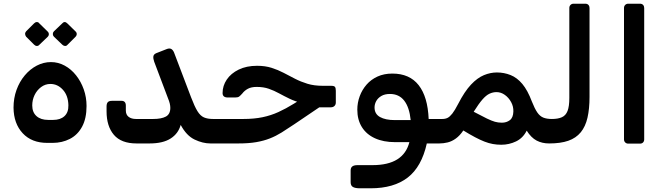

<svg xmlns="http://www.w3.org/2000/svg" viewBox="-20 -770 3591 1036"><path d="M235 1Q151 1 102.5 -51Q54 -103 53 -189Q53 -240 69 -284.5Q85 -329 113.5 -363Q142 -397 178.5 -416Q215 -435 255 -435Q294 -435 329 -416Q364 -397 390.5 -363.5Q417 -330 432 -287.5Q447 -245 447 -198Q447 -131 423 -86.5Q399 -42 357 -20.5Q315 1 264 1ZM240 -123H267Q306 -123 328 -143.5Q350 -164 349 -202Q348 -254 319.5 -285.5Q291 -317 252 -317Q224 -317 201.5 -300Q179 -283 166.5 -257Q154 -231 154 -201Q154 -164 177 -143.5Q200 -123 240 -123ZM192 -528Q187 -522 179 -522Q171 -522 164 -529L121 -572Q116 -579 115.5 -586.5Q115 -594 121 -601L164 -644Q171 -651 179 -651Q187 -651 192 -644L236 -601Q243 -595 243.5 -586.5Q244 -578 237 -571ZM344 -528Q338 -521 330 -522Q322 -523 316 -529L271 -572Q265 -578 265 -586.5Q265 -595 271 -601L316 -644Q322 -651 329 -651Q336 -651 343 -644L387 -601Q394 -595 394 -586.5Q394 -578 387 -571Z M717 4Q634 4 594.5 -42.5Q555 -89 555 -169V-196Q555 -211 561.5 -218.5Q568 -226 585 -226H636Q647 -226 653 -219.5Q659 -213 659 -200V-174Q659 -151 674 -139.5Q689 -128 714 -128H806Q851 -128 875 -141Q899 -154 899 -188Q899 -199 896 -211.5Q893 -224 886 -241L812 -437Q806 -454 807.5 -465.5Q809 -477 823 -483L879 -505Q894 -511 903.5 -506Q913 -501 919 -487L1011 -245Q1030 -195 1045.5 -170Q1061 -145 1080.5 -136.5Q1100 -128 1130 -128Q1145 -128 1145 -113V-26Q1145 4 1115 4Q1074 4 1030 -17Q986 -38 955 -96Q942 -49 900.5 -22.5Q859 4 787 4Z M1115 4Q1100 4 1100 -11V-98Q1100 -128 1130 -128H1292Q1351 -128 1396.5 -137.5Q1442 -147 1482.5 -165.5Q1523 -184 1565 -210L1653 -265L1740 -216L1567 -99Q1530 -74 1499.5 -55Q1469 -36 1436 -23Q1403 -10 1362.5 -3Q1322 4 1266 4ZM1700 -191V-204Q1648 -204 1610 -213.5Q1572 -223 1542 -237.5Q1512 -252 1485.5 -266.5Q1459 -281 1430.5 -291Q1402 -301 1365 -301Q1336 -301 1317.5 -291Q1299 -281 1287 -265Q1277 -254 1270.5 -249Q1264 -244 1249 -244H1209Q1181 -244 1181 -268Q1181 -307 1203.5 -340.5Q1226 -374 1268 -394.5Q1310 -415 1367 -415Q1411 -415 1445.5 -404Q1480 -393 1510.5 -377Q1541 -361 1572 -345Q1603 -329 1639 -318Q1675 -307 1723 -307H1767Q1783 -307 1787.5 -301Q1792 -295 1792 -280V-217Q1792 -205 1784.5 -198Q1777 -191 1765 -191Z M1922 246Q1897 246 1884.5 239Q1872 232 1872 213V150Q1872 135 1881 128Q1890 121 1910 121H1990Q2074 121 2123.5 90Q2173 59 2189 -3H2112Q2049 -3 2003 -24Q1957 -45 1932.5 -84.5Q1908 -124 1908 -178Q1908 -216 1921 -251Q1934 -286 1958 -313.5Q1982 -341 2017 -357Q2052 -373 2097 -373Q2190 -373 2239 -310.5Q2288 -248 2293 -128H2366Q2381 -128 2381 -113V-26Q2381 4 2351 4H2283Q2255 130 2180 188Q2105 246 1980 246ZM2111 -122H2196Q2189 -191 2161 -227Q2133 -263 2084 -263Q2056 -263 2037.5 -252Q2019 -241 2010 -224.5Q2001 -208 2001 -190Q2001 -155 2030.5 -138.5Q2060 -122 2111 -122Z M2685 11Q2661 11 2639 7Q2617 3 2594 -6Q2571 -15 2543.5 -29.5Q2516 -44 2480 -66Q2461 -38 2439.5 -22.5Q2418 -7 2395.5 -1.5Q2373 4 2351 4Q2336 4 2336 -11V-98Q2336 -128 2366 -128Q2383 -128 2395 -134Q2407 -140 2420.5 -157Q2434 -174 2452 -209Q2487 -277 2521.5 -313.5Q2556 -350 2591 -364.5Q2626 -379 2661 -379Q2700 -379 2735 -365Q2770 -351 2798.5 -317Q2827 -283 2850 -222Q2865 -184 2879 -163.5Q2893 -143 2911.5 -135.5Q2930 -128 2958 -128Q2973 -128 2973 -113V-26Q2973 4 2943 4Q2905 4 2875.5 -11.5Q2846 -27 2822 -65Q2802 -25 2764.5 -7Q2727 11 2685 11ZM2688 -108Q2713 -108 2731 -121.5Q2749 -135 2750 -168Q2751 -195 2738 -219Q2725 -243 2704 -258Q2683 -273 2659 -273Q2640 -273 2621.5 -264.5Q2603 -256 2583 -233Q2563 -210 2536 -167Q2581 -143 2607 -130.5Q2633 -118 2650.5 -113Q2668 -108 2688 -108Z M2943 4Q2928 4 2928 -11V-98Q2928 -128 2958 -128Q2991 -128 3012 -137.5Q3033 -147 3042.5 -171.5Q3052 -196 3052 -242V-727Q3052 -737 3058.5 -743.5Q3065 -750 3075 -750H3138Q3149 -750 3155 -743.5Q3161 -737 3161 -727V-247Q3161 -183 3150 -135Q3139 -87 3113.5 -56Q3088 -25 3046.5 -10.5Q3005 4 2943 4Z M3370 5Q3360 5 3353.5 -1.5Q3347 -8 3347 -18V-727Q3347 -737 3353.5 -743.5Q3360 -750 3370 -750H3433Q3444 -750 3450 -743.5Q3456 -737 3456 -727V-18Q3456 -8 3450 -1.5Q3444 5 3433 5Z"/></svg>

Font: Rubik Medium
Style: Italic
Weight: 500
Italic angle: -12°
Designer: Hubert and Fischer
Foundry: Hubert and Fischer
Version: Version 2.300;gftools[0.9.30]